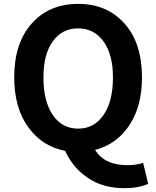

<svg xmlns="http://www.w3.org/2000/svg" viewBox="-20 -774 810 995"><path d="M205.1 -373Q205.1 -249 253.4 -178.2Q301.8 -107.4 384.8 -107.4Q467.8 -107.4 516.6 -178.2Q565.4 -249 565.4 -373Q565.4 -491.2 516.6 -559.1Q467.8 -627 384.8 -627Q301.8 -627 253.4 -559.6Q205.1 -492.2 205.1 -373ZM721.7 70.3 748 178.7Q699.2 201.2 624 201.2Q514.6 201.2 436 148.4Q357.4 95.7 317.4 7.8Q197.3 -15.6 125.5 -116.2Q53.7 -216.8 53.7 -373Q53.7 -550.8 144.5 -652.3Q235.4 -753.9 384.8 -753.9Q534.2 -753.9 625 -652.3Q715.8 -550.8 715.8 -373Q715.8 -223.6 650.4 -125Q585 -26.4 472.7 2.9Q521.5 82 640.6 82Q684.6 82 721.7 70.3Z"/></svg>

Font: Gen Shin Gothic Bold
Style: Bold
Weight: 700
Designer: [Source Han Sans]
Ryoko NISHIZUKA  (kana & ideographs); Paul D. Hunt (Latin, Greek & Cyrillic); Wenlong ZHANG  (bopomofo
Version: Version 1.002.20150607